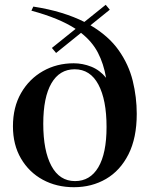

<svg xmlns="http://www.w3.org/2000/svg" viewBox="-20 -770 632 801"><path d="M288.5 11Q216 11 158.5 -20.2Q101 -51.5 67.5 -108.8Q34 -166 34 -243Q34 -323 68 -382Q102 -441 159.5 -473.5Q217 -506 287.5 -506Q325 -506 360.8 -491.8Q396.5 -477.5 422.5 -445.5Q412.5 -504 388.5 -550.2Q364.5 -596.5 318 -633L214 -549L196.5 -570L295.5 -649.5Q227.5 -694 111 -725.5L119 -742.5Q184 -732.5 236.8 -716.2Q289.5 -700 332 -678.5L421 -750L438 -729.5L357.5 -664.5Q433 -620 475 -560.5Q517 -501 533.8 -432.8Q550.5 -364.5 550.5 -295Q550.5 -194.5 516 -126.2Q481.5 -58 422.2 -23.5Q363 11 288.5 11ZM293 -14.5Q356 -14.5 390.2 -72.2Q424.5 -130 424.5 -240.5Q424.5 -353.5 390.5 -417.2Q356.5 -481 291.5 -481Q228.5 -481 194.5 -422.5Q160.5 -364 160.5 -253.5Q160.5 -141 194.5 -77.8Q228.5 -14.5 293 -14.5Z"/></svg>

Font: Newsreader 72pt Medium
Style: Regular
Weight: 500
Designer: Hugues Gentile
Foundry: Production Type
Version: Version 1.003; ttfautohint (v1.8.3)